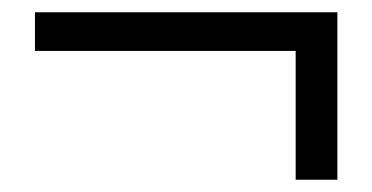

<svg xmlns="http://www.w3.org/2000/svg" viewBox="-20 -400 607 313"><path d="M530 -107V-380H37V-317H462V-107Z"/></svg>

Font: Sibila
Style: Regular
Weight: 400
Designer: Stefan Peev
Foundry: Context Ltd
Version: Version 1.000